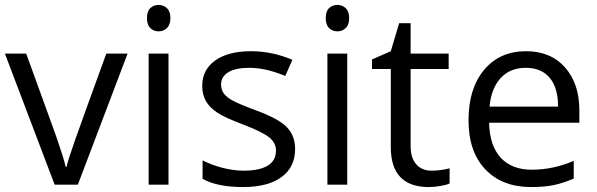

<svg xmlns="http://www.w3.org/2000/svg" viewBox="-20 -754 2438 784"><path d="M203.1 0 0 -535.2H86.9L202.1 -217.8Q241.2 -106.4 248 -73.2H252Q257.3 -99.1 285.9 -180.4Q314.5 -261.7 414.1 -535.2H501L297.9 0Z M668 0H586.9V-535.2H668ZM580.1 -680.2Q580.1 -708 593.8 -720.9Q607.4 -733.9 627.9 -733.9Q647.5 -733.9 661.6 -720.7Q675.8 -707.5 675.8 -680.2Q675.8 -652.8 661.6 -639.4Q647.5 -626 627.9 -626Q607.4 -626 593.8 -639.4Q580.1 -652.8 580.1 -680.2Z M1185.1 -146Q1185.1 -71.3 1129.4 -30.8Q1073.7 9.8 973.1 9.8Q866.7 9.8 807.1 -23.9V-99.1Q845.7 -79.6 889.9 -68.4Q934.1 -57.1 975.1 -57.1Q1038.6 -57.1 1072.8 -77.4Q1106.9 -97.7 1106.9 -139.2Q1106.9 -170.4 1079.8 -192.6Q1052.7 -214.8 974.1 -245.1Q899.4 -272.9 867.9 -293.7Q836.4 -314.5 821 -340.8Q805.7 -367.2 805.7 -403.8Q805.7 -469.2 858.9 -507.1Q912.1 -544.9 1004.9 -544.9Q1091.3 -544.9 1173.8 -509.8L1145 -443.8Q1064.5 -477.1 999 -477.1Q941.4 -477.1 912.1 -459Q882.8 -440.9 882.8 -409.2Q882.8 -387.7 893.8 -372.6Q904.8 -357.4 929.2 -343.8Q953.6 -330.1 1022.9 -304.2Q1118.2 -269.5 1151.6 -234.4Q1185.1 -199.2 1185.1 -146Z M1397.9 0H1316.9V-535.2H1397.9ZM1310.1 -680.2Q1310.1 -708 1323.7 -720.9Q1337.4 -733.9 1357.9 -733.9Q1377.4 -733.9 1391.6 -720.7Q1405.8 -707.5 1405.8 -680.2Q1405.8 -652.8 1391.6 -639.4Q1377.4 -626 1357.9 -626Q1337.4 -626 1323.7 -639.4Q1310.1 -652.8 1310.1 -680.2Z M1742.7 -57.1Q1764.2 -57.1 1784.2 -60.3Q1804.2 -63.5 1815.9 -66.9V-4.9Q1802.7 1.5 1777.1 5.6Q1751.5 9.8 1731 9.8Q1575.7 9.8 1575.7 -153.8V-472.2H1499V-511.2L1575.7 -544.9L1609.9 -659.2H1656.7V-535.2H1812V-472.2H1656.7V-157.2Q1656.7 -108.9 1679.7 -83Q1702.6 -57.1 1742.7 -57.1Z M2148.9 9.8Q2030.3 9.8 1961.7 -62.5Q1893.1 -134.8 1893.1 -263.2Q1893.1 -392.6 1956.8 -468.8Q2020.5 -544.9 2127.9 -544.9Q2228.5 -544.9 2287.1 -478.8Q2345.7 -412.6 2345.7 -304.2V-252.9H1977.1Q1979.5 -158.7 2024.7 -109.9Q2069.8 -61 2151.9 -61Q2238.3 -61 2322.8 -97.2V-24.9Q2279.8 -6.3 2241.5 1.7Q2203.1 9.8 2148.9 9.8ZM2127 -477.1Q2062.5 -477.1 2024.2 -435.1Q1985.8 -393.1 1979 -318.8H2258.8Q2258.8 -395.5 2224.6 -436.3Q2190.4 -477.1 2127 -477.1Z"/></svg>

Font: f01333215
Style: Regular
Weight: 400
Foundry: Ascender Corporation
Version: Version 1.10